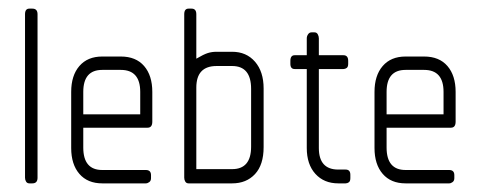

<svg xmlns="http://www.w3.org/2000/svg" viewBox="-20 -425 1112 445"><path d="M55 0H48Q43 0 40.5 -4Q38 -8 38 -13V-392Q38 -405 48 -405H55Q67 -405 67 -392V-13Q67 0 55 0Z M322 -129H173V-83Q173 -31 217 -31H318Q330 -31 330 -19V-12Q330 -6 326 -3Q322 0 318 0H217Q183 0 164 -22Q145 -44 145 -82V-212Q145 -250 164 -272Q183 -294 217 -294H260Q295 -294 314 -272Q333 -250 333 -212V-143Q333 -129 322 -129ZM305 -212Q305 -263 260 -263H217Q173 -263 173 -212V-160H305Z M518 0H417Q412 0 409.5 -4Q407 -8 407 -13V-392Q407 -405 417 -405H424Q435 -405 435 -392V-289Q452 -299 461.5 -302Q471 -305 482 -305H518Q551 -305 571 -282Q591 -259 591 -220V-84Q591 -43 571 -21.5Q551 0 518 0ZM562 -219Q562 -272 518 -272H482Q435 -272 435 -222V-33H518Q562 -33 562 -85Z M781 0H764Q731 0 711 -22Q691 -44 691 -82V-265H663Q653 -265 653 -277V-284Q653 -297 663 -297H691V-336Q691 -341 694 -345.5Q697 -350 702 -350H709Q714 -350 716.5 -345.5Q719 -341 719 -336V-297H776Q787 -297 787 -284V-277Q787 -270 783.5 -267.5Q780 -265 776 -265H719V-82Q719 -32 764 -32H781Q792 -32 792 -20V-12Q792 -5 788.5 -2.5Q785 0 781 0Z M1025 -129H876V-83Q876 -31 920 -31H1021Q1033 -31 1033 -19V-12Q1033 -6 1029 -3Q1025 0 1021 0H920Q886 0 867 -22Q848 -44 848 -82V-212Q848 -250 867 -272Q886 -294 920 -294H963Q998 -294 1017 -272Q1036 -250 1036 -212V-143Q1036 -129 1025 -129ZM1008 -212Q1008 -263 963 -263H920Q876 -263 876 -212V-160H1008Z"/></svg>

Font: Chathura
Style: Regular
Weight: 300
Designer: Appaji Ambarisha Darbha
Foundry: Aditya Fonts
Version: Version 1.00 2015